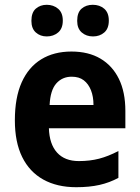

<svg xmlns="http://www.w3.org/2000/svg" viewBox="-20 -771 582 801"><path d="M278 -556Q349 -556 399 -526.5Q449 -497 476 -442Q503 -387 503 -308V-236H184Q186 -170 218 -134.5Q250 -99 309 -99Q355 -99 393.5 -109Q432 -119 474 -141V-29Q437 -9 395 0.5Q353 10 298 10Q218 10 160.5 -22Q103 -54 72.5 -116Q42 -178 42 -269Q42 -364 70.5 -427.5Q99 -491 152 -523.5Q205 -556 278 -556ZM279 -451Q240 -451 215 -423Q190 -395 187 -333H370Q370 -368 359.5 -394.5Q349 -421 329.5 -436Q310 -451 279 -451ZM111 -684Q111 -719 129.5 -735Q148 -751 175 -751Q203 -751 222.5 -734.5Q242 -718 242 -685Q242 -652 222.5 -635.5Q203 -619 175 -619Q148 -619 129.5 -635.5Q111 -652 111 -684ZM302 -684Q302 -719 320.5 -735Q339 -751 367 -751Q396 -751 415 -734.5Q434 -718 434 -685Q434 -652 415 -635.5Q396 -619 368 -619Q340 -619 321 -635.5Q302 -652 302 -684Z"/></svg>

Font: Noto Sans Thai SemiCondensed
Style: Bold
Weight: 700
Width: 4
Designer: Monotype Design Team
Foundry: Monotype Imaging Inc.
Version: Version 2.001